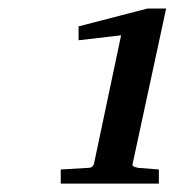

<svg xmlns="http://www.w3.org/2000/svg" viewBox="-20 -815 429 452"><path d="M292 -428.2Q291 -424.8 295.4 -422.9Q299.8 -420.9 305.2 -419.9L354 -416V-382.8H123V-416L189 -419.9Q193.4 -419.9 196.8 -422.6Q200.2 -425.3 201.2 -429.2L265.1 -731.9L165 -720.2V-752.9L327.1 -794.9H371.1Z"/></svg>

Font: Charis SIL APac
Style: Bold Italic
Weight: 700
Italic angle: -11°
Foundry: SIL International
Version: Version 5.000